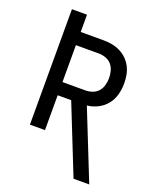

<svg xmlns="http://www.w3.org/2000/svg" viewBox="-170 -835 940 1149"><g transform="rotate(20 300.0 -260.0)"><path d="M441 215 267 -222H181V0H85V-735H181V-625H328Q355 -625 381.5 -620Q408 -615 432.5 -603Q457 -591 476.5 -572Q496 -553 508.5 -529Q521 -505 526 -478Q531 -451 531 -424Q531 -388 521.5 -352.5Q512 -317 489.5 -289Q467 -261 434.5 -244.5Q402 -228 366 -224L541 215ZM181 -306H328Q350 -306 372 -314Q394 -322 408.5 -339Q423 -356 429 -378.5Q435 -401 435 -424Q435 -446 429 -468.5Q423 -491 408.5 -508Q394 -525 372 -533Q350 -541 328 -541H181Z"/></g></svg>

Font: Iosevka SS04 Medium Extended
Style: Regular
Weight: 500
Width: 7
Monospace: yes
Designer: Belleve Invis
Foundry: Belleve Invis
Version: Version 19.0.0; ttfautohint (v1.8.4)